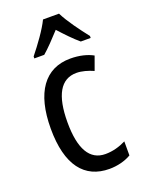

<svg xmlns="http://www.w3.org/2000/svg" viewBox="-147 -834 680 913"><g transform="rotate(-20 193.5 -378.0)"><path d="M271 -766H190C169 -722 125 -662 88 -616V-606H138C165 -629 198 -664 230 -699C262 -664 293 -631 323 -606H373V-616C339 -659 293 -721 271 -766ZM245 10C284 10 325 0 355 -18V-89C323 -73 288 -63 251 -63C172 -63 132 -131 132 -266C132 -403 172 -473 252 -473C279 -473 310 -464 337 -452L362 -521C333 -537 294 -547 248 -547C119 -547 47 -448 47 -265C47 -80 119 10 245 10Z"/></g></svg>

Font: Noto Sans Condensed
Style: Regular
Weight: 400
Width: 3
Designer: Monotype Design Team
Foundry: Monotype Imaging Inc.
Version: Version 2.013